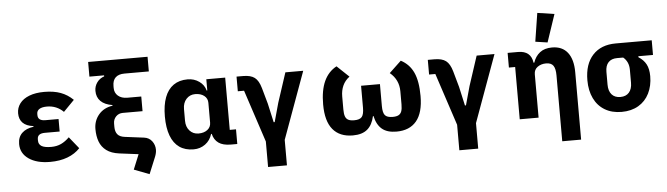

<svg xmlns="http://www.w3.org/2000/svg" viewBox="-56 -1058 5212 1500"><g transform="rotate(-5 2550.0 -308.0)"><path d="M535 -75Q496 -33 436.5 -10.5Q377 12 300 12Q195 12 132.5 -31.5Q70 -75 70 -148Q70 -202 102.5 -233.5Q135 -265 194 -273V-278Q138 -285 110.5 -313Q83 -341 83 -388Q83 -431 108.5 -465Q134 -499 183 -518Q232 -537 301 -537Q375 -537 429 -517Q483 -497 526 -455L441 -368Q415 -394 382.5 -407.5Q350 -421 312 -421Q273 -421 252.5 -408Q232 -395 232 -371V-361Q232 -338 247 -327Q262 -316 291 -316H394V-218H278Q249 -218 234 -207Q219 -196 219 -173V-162Q219 -133 242.5 -118.5Q266 -104 318 -104Q362 -104 396 -120Q430 -136 461 -167Z M938 -625Q892 -625 868 -602.5Q844 -580 844 -536V-520Q844 -482 871 -458.5Q898 -435 944 -435H1053V-320H898Q866 -320 844.5 -298Q823 -276 823 -243V-217Q823 -180 840 -158.5Q857 -137 897 -132L1047 -113Q1086 -108 1108.5 -78.5Q1131 -49 1131 -11Q1131 14 1119 44L1065 175L945 129L993 12L843 -7Q781 -15 743.5 -43Q706 -71 690 -114Q674 -157 674 -213Q674 -278 714 -325.5Q754 -373 823 -383V-388Q762 -398 731 -429Q700 -460 700 -510Q700 -546 721 -575.5Q742 -605 778 -617V-625H663V-740H1129V-625Z M1768 0H1718Q1656 0 1621.5 -24.5Q1587 -49 1576 -96H1571Q1556 -46 1516.5 -17Q1477 12 1425 12Q1359 12 1314 -19.5Q1269 -51 1246 -112.5Q1223 -174 1223 -263Q1223 -352 1246 -413Q1269 -474 1314 -505.5Q1359 -537 1425 -537Q1476 -537 1515.5 -509Q1555 -481 1566 -437H1571V-525H1719V-115H1768ZM1571 -185V-340Q1571 -375 1544 -396Q1517 -417 1474 -417Q1432 -417 1404.5 -387Q1377 -357 1377 -308V-217Q1377 -168 1404.5 -138Q1432 -108 1474 -108Q1517 -108 1544 -129Q1571 -150 1571 -185Z M1992 0 1857 -410H1808V-525H1860Q1919 -525 1950 -501.5Q1981 -478 1998 -418L2033 -293L2066 -145H2074L2115 -293L2191 -525H2331L2140 0V200H1992Z M2919 -197Q2919 -145 2935.5 -125Q2952 -105 2996 -105Q3026 -105 3042.5 -114Q3059 -123 3066 -142.5Q3073 -162 3073 -197V-299Q3073 -390 3003 -448L3097 -537Q3164 -502 3195.5 -433.5Q3227 -365 3227 -249Q3227 -118 3173 -53Q3119 12 3016 12Q2943 12 2902.5 -22Q2862 -56 2847 -125H2843Q2828 -56 2787.5 -22Q2747 12 2674 12Q2571 12 2517 -53Q2463 -118 2463 -249Q2463 -360 2495.5 -431Q2528 -502 2593 -537L2687 -448Q2651 -421 2634 -383Q2617 -345 2617 -299V-197Q2617 -162 2624 -142.5Q2631 -123 2647.5 -114Q2664 -105 2694 -105Q2738 -105 2754.5 -125Q2771 -145 2771 -197V-369H2919Z M3492 0 3357 -410H3308V-525H3360Q3419 -525 3450 -501.5Q3481 -478 3498 -418L3533 -293L3566 -145H3574L3615 -293L3691 -525H3831L3640 0V200H3492Z M3983 0V-410H3934V-525H4016Q4066 -525 4094.5 -501.5Q4123 -478 4129 -431H4135Q4151 -480 4187.5 -508.5Q4224 -537 4283 -537Q4363 -537 4405 -483Q4447 -429 4447 -329V200H4299V-317Q4299 -369 4282.5 -393Q4266 -417 4226 -417Q4187 -417 4159 -397Q4131 -377 4131 -340V0ZM4157 -593 4192 -816 4325 -796 4252 -579Z M4949 -410V-402Q4989 -377 5008.5 -340.5Q5028 -304 5028 -247Q5028 -171 4998.5 -112Q4969 -53 4913.5 -20.5Q4858 12 4782 12Q4706 12 4650.5 -21Q4595 -54 4565.5 -115Q4536 -176 4536 -257Q4536 -384 4601 -454.5Q4666 -525 4782 -525H5064V-410ZM4782 -410Q4738 -410 4714 -384.5Q4690 -359 4690 -310V-209Q4690 -160 4714 -132.5Q4738 -105 4782 -105Q4826 -105 4850 -132.5Q4874 -160 4874 -209V-310Q4874 -343 4862.5 -368Q4851 -393 4830 -410Z"/></g></svg>

Font: iA Writer Quattro V
Style: Regular
Weight: 400
Designer: Mike Abbink, Paul van der Laan, Pieter van Rosmalen, Oliver Reichenstein
Foundry: Information Architects Inc.
Version: Version 2.000